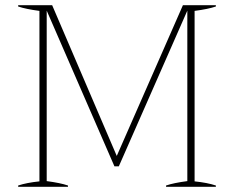

<svg xmlns="http://www.w3.org/2000/svg" viewBox="-20 -720 902 740"><path d="M50 -5Q83 -16 132 -21V-678Q79 -685 50 -695V-700H181L430 -119L685 -700H812V-695Q783 -685 730 -678V-21Q779 -16 812 -5V0H620V-5Q649 -15 702 -22V-679L438 -79H421L160 -679V-22Q213 -15 242 -5V0H50Z"/></svg>

Font: Trirong Thin
Style: Regular
Weight: 250
Designer: Katatrad Team
Foundry: CadsonDemak
Version: Version 1.001